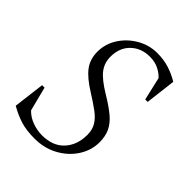

<svg xmlns="http://www.w3.org/2000/svg" viewBox="-197 -773 886 886"><g transform="rotate(45 246.5 -330.0)"><path d="M185 10Q130 10 92 -2Q54 -14 16 -36L35 -189H51L81 -71Q103 -48 134.5 -36.5Q166 -25 198 -25Q268 -25 306.5 -66.5Q345 -108 345 -175Q345 -208 330.5 -232Q316 -256 287.5 -277Q259 -298 216 -325Q158 -361 132 -395.5Q106 -430 106 -479Q106 -530 134 -573.5Q162 -617 208 -643.5Q254 -670 306 -670Q348 -670 383.5 -659Q419 -648 452 -628L434 -479H418L392 -592Q378 -608 353 -621Q328 -634 294 -634Q238 -634 201.5 -599Q165 -564 165 -505Q165 -465 188 -434.5Q211 -404 274 -366Q321 -338 351 -313Q381 -288 395 -259Q409 -230 409 -190Q409 -138 379.5 -92Q350 -46 299 -18Q248 10 185 10Z"/></g></svg>

Font: Spectral SC Light
Style: Italic
Weight: 300
Italic angle: -10°
Designer: Jean-Baptiste Levee
Foundry: Production Type
Version: Version 2.001